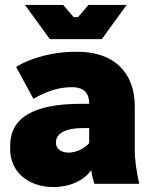

<svg xmlns="http://www.w3.org/2000/svg" viewBox="-20 -742 612 775"><path d="M181 -584H391L491 -722H337L295 -673H277L235 -722H81ZM196 13C261 13 319 -13 348 -55C351 -34 356 -16 361 0H542C531 -51 524 -91 524 -141V-312C524 -453 436 -533 294 -533H282C198 -533 107 -510 45 -472L115 -343C175 -378 224 -390 268 -390H272C320 -390 340 -364 340 -325V-323H308C112 -323 21 -265 21 -154V-140C21 -48 94 13 196 13ZM256 -126C226 -126 206 -143 206 -164V-169C206 -203 245 -225 313 -225H340V-164C316 -138 283 -126 256 -126Z"/></svg>

Font: Fixel Text Black
Style: Regular
Weight: 900
Width: 4
Designer: AlfaBravo + MacPaw
Foundry: Kyrylo Tkachov, Marchela Mozhyna, Serhii Makarenko, Maria Weinstein, Zakhar Kryvoshyya
Version: Version 1.211